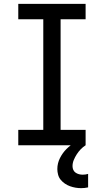

<svg xmlns="http://www.w3.org/2000/svg" viewBox="-20 -755 540 998"><path d="M75 0V-80H205V-655H75V-735H425V-655H295V-80H425V0ZM402 223Q387 223 372.5 220.5Q358 218 344 213Q330 208 317.5 199.5Q305 191 295.5 179.5Q286 168 282 153Q278 138 278 124Q278 94 291.5 67Q305 40 325.5 19.5Q346 -1 371.5 -16Q397 -31 425 -41V0Q411 9 399.5 21Q388 33 379 47Q370 61 363.5 76.5Q357 92 357 109Q357 119 361 128Q365 137 373 142.5Q381 148 390.5 150.5Q400 153 410 153Q417 153 424 152Q431 151 438 149V219Q429 221 420 222Q411 223 402 223Z"/></svg>

Font: Iosevka Custom Medium
Style: Regular
Weight: 500
Monospace: yes
Designer: Belleve Invis
Foundry: Belleve Invis
Version: Version 32.5.0; ttfautohint (v1.8.4)